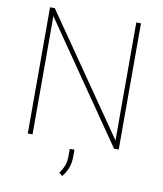

<svg xmlns="http://www.w3.org/2000/svg" viewBox="-97 -789 902 1065"><g transform="rotate(10 354.0 -256.0)"><path d="M609.9 -710.9V0H583.5L124.5 -666V0H97.7V-710.9H124.5L583.5 -46.4V-710.9ZM368.2 43.5V81.1Q368.2 119.6 356.4 148.9Q344.7 178.2 326.2 199.2L308.1 183.6Q325.2 159.2 333.5 136.5Q341.8 113.8 341.8 82V43.5Z"/></g></svg>

Font: Vazirmatn UI FD Thin
Style: Regular
Weight: 100
Designer: Saber Rastikerdar
Foundry: Saber Rastikerdar
Version: Version 33.003